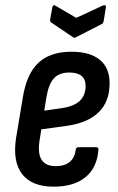

<svg xmlns="http://www.w3.org/2000/svg" viewBox="-20 -692 443 720"><path d="M181 8Q100 8 63.5 -38.5Q27 -85 40 -173L65 -323Q79 -414 123.5 -456Q168 -498 248 -498Q317 -498 354 -468Q391 -438 391 -380Q391 -311 350 -271Q309 -231 230 -220L135 -207L128 -163Q121 -115 136.5 -92Q152 -69 189 -69Q222 -69 241 -84.5Q260 -100 264 -130Q265 -140 274 -140H340Q351 -140 349 -130Q344 -63 300.5 -27.5Q257 8 181 8ZM146 -277 215 -287Q259 -294 280 -314.5Q301 -335 301 -370Q301 -395 285.5 -407.5Q270 -420 240 -420Q202 -420 182 -398Q162 -376 154 -327ZM365 -671Q379 -676 377 -664L369 -614Q368 -610 366.5 -606.5Q365 -603 360 -601L266 -553Q258 -548 253 -553L176 -605Q171 -608 169 -611Q167 -614 168 -619L176 -663Q178 -677 189 -670L266 -625Z"/></svg>

Font: Sofia Sans Condensed SemiBold
Style: Italic
Weight: 600
Italic angle: -9°
Version: Version 4.100